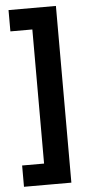

<svg xmlns="http://www.w3.org/2000/svg" viewBox="-57 -728 415 880"><g transform="rotate(-5 151.0 -288.5)"><path d="M235 118H118V-681H235ZM235 118H17V20H235ZM235 -597H17V-695H235Z"/></g></svg>

Font: Bricolage Grotesque 36pt SemiBold
Style: Regular
Weight: 600
Designer: Mathieu Triay
Foundry: Atelier Triay
Version: Version 1.001;gftools[0.9.33.dev8+g029e19f]